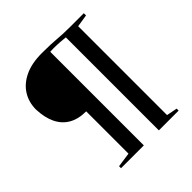

<svg xmlns="http://www.w3.org/2000/svg" viewBox="-216 -1001 1167 1167"><g transform="rotate(-45 368.0 -417.5)"><path d="M259.5 -30.5V-394Q192 -394 146.8 -420.5Q101.5 -447 77.8 -497Q54 -547 51.5 -617.5Q51.5 -680 82 -729Q112.5 -778 172 -806.5Q231.5 -835 319 -835Q361.5 -835 390.8 -833.8Q420 -832.5 444 -830.5Q468 -828.5 494.2 -827.2Q520.5 -826 556 -826H671V-807L591 -794.5V-30.5L660 -17V0H490V-799.5Q473 -801.5 446.2 -803.5Q419.5 -805.5 389.5 -805.5Q381 -805.5 372.8 -805Q364.5 -804.5 361 -804.5V0H165V-17Z"/></g></svg>

Font: Merriweather 144pt SemiBold
Style: Regular
Weight: 600
Version: Version 2.100